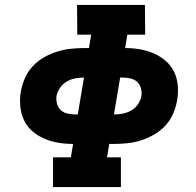

<svg xmlns="http://www.w3.org/2000/svg" viewBox="-20 -755 790 775"><path d="M194 0V-120H266L275 -174Q244 -174 214.5 -179Q185 -184 158.5 -195.5Q132 -207 110.5 -225.5Q89 -244 77 -269.5Q65 -295 62 -325Q59 -355 64 -385Q69 -413 80.5 -439.5Q92 -466 112 -487.5Q132 -509 157.5 -523.5Q183 -538 210 -546.5Q237 -555 264.5 -558Q292 -561 319 -561H339L348 -615H292L291 -735H565L566 -615H494L485 -561Q516 -561 545 -556Q574 -551 600.5 -539.5Q627 -528 648.5 -509.5Q670 -491 682.5 -465.5Q695 -440 697.5 -410Q700 -380 695 -350Q690 -322 678.5 -295.5Q667 -269 647 -247.5Q627 -226 601.5 -211.5Q576 -197 549.5 -188.5Q523 -180 495.5 -177Q468 -174 441 -174H421L412 -120H468V0ZM440 -293Q458 -293 476 -296.5Q494 -300 510.5 -309.5Q527 -319 537.5 -335Q548 -351 551 -368Q553 -385 548.5 -400Q544 -415 533 -425Q522 -435 506 -438.5Q490 -442 474 -442H465ZM294 -293 319 -442Q301 -442 283 -438.5Q265 -435 249 -425.5Q233 -416 222 -400Q211 -384 208 -367Q206 -350 210.5 -335Q215 -320 226 -310Q237 -300 253 -296.5Q269 -293 285 -293Z"/></svg>

Font: Iosevka Etoile Heavy
Style: Italic
Weight: 900
Italic angle: -9°
Designer: Belleve Invis
Foundry: Belleve Invis
Version: Version 22.1.2; ttfautohint (v1.8.4)